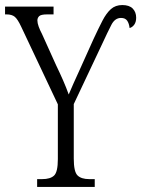

<svg xmlns="http://www.w3.org/2000/svg" viewBox="-25 -740 559 760"><path d="M122 0V-31H142Q174 -31 189 -45Q204 -59 204 -110V-327L59 -634Q45 -664 33.5 -673.5Q22 -683 1 -683H-5V-714H187V-683H162Q137 -683 130 -676Q123 -669 123 -659Q123 -649 128 -635Q133 -621 141 -606L197 -482Q212 -451 224.5 -422.5Q237 -394 247 -366Q262 -402 291 -465L345 -585Q365 -628 380.5 -658Q396 -688 414 -704Q432 -720 459 -720Q487 -720 500.5 -706Q514 -692 514 -670Q514 -653 506.5 -642.5Q499 -632 488 -629Q486 -647 478.5 -658Q471 -669 454 -669Q430 -669 416 -642Q402 -615 377 -561L267 -328V-112Q267 -60 282 -45.5Q297 -31 328 -31H350V0Z"/></svg>

Font: Noto Serif ExtraCondensed Light
Style: Regular
Weight: 300
Width: 2
Designer: Monotype Design Team
Foundry: Monotype Imaging Inc.
Version: Version 2.014; ttfautohint (v1.8.4.7-5d5b)